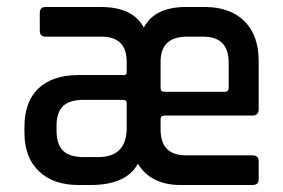

<svg xmlns="http://www.w3.org/2000/svg" viewBox="-20 -530 810 550"><path d="M440 -189V-159Q440 -85 513 -85H703Q721 -85 721 -68V-16Q721 0 703 0H498Q412 0 375 -61Q342 0 239 0H205Q133 0 91.5 -39.5Q50 -79 50 -150V-166Q50 -239 90.5 -277Q131 -315 205 -315H335Q343 -315 343 -323V-352Q343 -425 271 -425H111Q94 -425 94 -442V-493Q94 -510 111 -510H268Q361 -510 392 -451Q423 -510 513 -510H566Q639 -510 680 -469.5Q721 -429 721 -355V-217Q721 -199 703 -199H452Q440 -199 440 -189ZM635 -278V-351Q635 -425 562 -425H516Q440 -425 440 -353V-278Q440 -267 451 -267H624Q635 -267 635 -278ZM343 -164V-234Q343 -244 332 -244H220Q179 -244 160.5 -226Q142 -208 142 -170V-156Q142 -117 160.5 -98.5Q179 -80 220 -80H261Q343 -80 343 -164Z"/></svg>

Font: Rajdhani SemiBold
Style: Regular
Weight: 600
Designer: Satya Rajpurohit, Jyotish Sonowal
Foundry: Indian Type Foundry
Version: Version 1.201 February 1, 2022